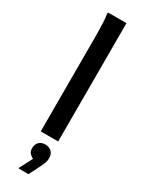

<svg xmlns="http://www.w3.org/2000/svg" viewBox="-258 -794 810 1068"><g transform="rotate(30 147.5 -260.0)"><path d="M91 0V-589Q91 -609 90.5 -640.5Q90 -672 88.5 -703Q87 -734 83 -752L85 -760H203V0ZM130 154Q119 149 107.5 137.5Q96 126 96 105Q96 79 111 64.5Q126 50 150 50Q174 50 190 64Q206 78 206 106Q206 125 199 141Q192 157 187 168L151 240H88V235Z"/></g></svg>

Font: Kufam Medium
Style: Regular
Weight: 500
Designer: Wael Morcos, Artur Schmal
Foundry: Original Type
Version: Version 1.300; ttfautohint (v1.8.3)